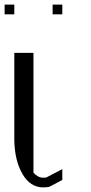

<svg xmlns="http://www.w3.org/2000/svg" viewBox="-20 -812 394 832"><path d="M125 -583V-63.5Q144.5 -42 167 -42Q176.8 -42 180.7 -43L250 -79.1V-32.2L196.3 -3.9Q188.5 0 167 0Q111.3 0 77.6 -57.6Q43.9 -115.2 42 -203.1V-583ZM250 -792V-750H208V-792ZM42 -792V-750H0V-792Z"/></svg>

Font: wanta
Style: Medium
Weight: 500
Version: Version 0.91